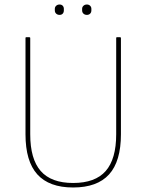

<svg xmlns="http://www.w3.org/2000/svg" viewBox="-20 -820 648 851"><path d="M304 11Q198 11 145.5 -47Q93 -105 93 -225V-652Q93 -655 96 -655H110Q114 -655 114 -652V-225Q114 -115 160.5 -62Q207 -9 304 -9Q402 -9 448.5 -62Q495 -115 495 -225V-652Q495 -655 498 -655H512Q516 -655 516 -652V-225Q516 -105 463.5 -47Q411 11 304 11ZM244 -754Q235 -754 229 -759.5Q223 -765 223 -774V-781Q223 -789 229 -794.5Q235 -800 244 -800Q253 -800 258 -794.5Q263 -789 263 -781V-774Q263 -765 258 -759.5Q253 -754 244 -754ZM365 -754Q356 -754 350 -759.5Q344 -765 344 -774V-781Q344 -789 350 -794.5Q356 -800 365 -800Q374 -800 379.5 -794.5Q385 -789 385 -781V-774Q385 -765 379.5 -759.5Q374 -754 365 -754Z"/></svg>

Font: Sofia Sans Semi Condensed Thin
Style: Regular
Weight: 250
Version: Version 4.100